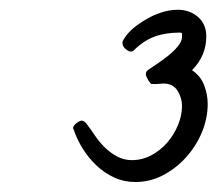

<svg xmlns="http://www.w3.org/2000/svg" viewBox="-20 -771 446 394"><path d="M406.2 -557.6Q406.2 -528.3 394.5 -500Q382.8 -471.7 362.3 -448.7Q341.8 -425.8 314.9 -411.6Q288.1 -397.5 257.8 -397.5Q234.4 -397.5 214.4 -406.7Q194.3 -416 178.2 -431.2Q162.1 -446.3 149.9 -465.8Q137.7 -485.4 130.9 -505.9L129.9 -507.8Q129.9 -512.7 136.7 -518.1Q143.6 -523.4 147.5 -523.4Q152.3 -523.4 157.2 -517.6Q166 -505.9 175.3 -492.2Q184.6 -478.5 195.8 -467.8Q207 -457 220.7 -449.7Q234.4 -442.4 251 -442.4Q271.5 -442.4 290 -452.1Q308.6 -461.9 322.8 -478Q336.9 -494.1 345.2 -514.2Q353.5 -534.2 353.5 -553.7Q353.5 -570.3 344.2 -585Q335 -599.6 315.4 -599.6Q311.5 -599.6 308.1 -599.1Q304.7 -598.6 300.8 -598.6H291Q288.1 -599.6 283.7 -607.4Q279.3 -615.2 279.3 -618.2Q279.3 -624 283.2 -627Q290 -631.8 301.8 -639.6Q313.5 -647.5 325.2 -656.7Q336.9 -666 345.2 -676.3Q353.5 -686.5 353.5 -695.3Q353.5 -699.2 353.5 -701.7Q353.5 -704.1 348.6 -704.1Q319.3 -704.1 296.9 -695.8Q274.4 -687.5 253.9 -667Q252.9 -666 252 -666Q251 -666 250 -665Q244.1 -665 237.8 -670.4Q231.4 -675.8 231.4 -682.6V-685.5Q240.2 -704.1 262.7 -720.2Q285.2 -736.3 304.7 -743.2Q325.2 -751 344.7 -751Q369.1 -751 386.2 -736.3Q403.3 -721.7 403.3 -696.3Q403.3 -656.2 374 -627Q391.6 -615.2 398.9 -596.2Q406.2 -577.1 406.2 -557.6Z"/></svg>

Font: Calligraffiti
Style: Regular
Weight: 400
Designer: Dathan Boardman
Foundry: Open Window
Version: Version 1.000